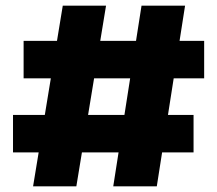

<svg xmlns="http://www.w3.org/2000/svg" viewBox="-20 -659 768 679"><path d="M97 0 202 -639H355L250 0ZM26 -120V-252.5H664.5V-120ZM380.5 0 480.5 -639H634.5L534.5 0ZM63.5 -382V-514.5H702V-382Z"/></svg>

Font: Anek Latin Expanded ExtraBold
Style: Regular
Weight: 800
Width: 7
Designer: Yesha Goshar
Foundry: Ek Type
Version: Version 1.003